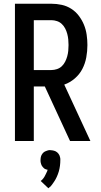

<svg xmlns="http://www.w3.org/2000/svg" viewBox="-20 -755 540 1028"><path d="M60 0V-735H255Q283 -735 310.5 -729Q338 -723 361.5 -708Q385 -693 402 -670.5Q419 -648 429.5 -622.5Q440 -597 444 -569Q448 -541 448 -514Q448 -481 442 -448Q436 -415 421 -386Q406 -357 380.5 -335Q355 -313 324 -302L464 0H355L220 -292H161V0ZM161 -380H255Q270 -380 285 -385Q300 -390 311 -400.5Q322 -411 329 -425Q336 -439 340 -453.5Q344 -468 345.5 -483Q347 -498 347 -514Q347 -529 345.5 -544Q344 -559 340 -574Q336 -589 329 -602.5Q322 -616 311 -626.5Q300 -637 285 -642Q270 -647 255 -647H161ZM239 253 198 214Q202 211 205.5 207.5Q209 204 212 200Q215 196 217.5 192Q220 188 222 183.5Q224 179 227 173.5Q230 168 231 165L232 163L235 154Q231 153 227 152Q223 151 219.5 149Q216 147 213.5 144Q211 141 208 138Q205 135 203.5 131.5Q202 128 200.5 124.5Q199 121 198 115.5Q197 110 197 108V102Q197 98 197.5 94Q198 90 198.5 86.5Q199 83 200.5 79.5Q202 76 204 72.5Q206 69 208.5 66Q211 63 214 60.5Q217 58 220 56.5Q223 55 227 53.5Q231 52 235.5 50.5Q240 49 242 49H250Q255 49 260 50Q265 51 269.5 52Q274 53 278.5 55.5Q283 58 286.5 61Q290 64 293 68Q296 72 298 76Q300 80 301.5 86.5Q303 93 303 95V102Q303 110 302.5 117.5Q302 125 301 133Q300 141 298.5 148Q297 155 295 162.5Q293 170 290 177.5Q287 185 284 192Q281 199 277.5 205Q274 211 269.5 218Q265 225 259 233Q253 241 251 243L247 246Z"/></svg>

Font: Iosevka Term Semibold
Style: Regular
Weight: 600
Monospace: yes
Designer: Belleve Invis
Foundry: Belleve Invis
Version: Version 31.4.0